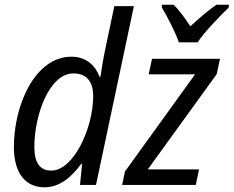

<svg xmlns="http://www.w3.org/2000/svg" viewBox="-20 -786 993 816"><path d="M740 -606H820C846 -648 919 -722 952 -754L953 -766H900C867 -743 828 -711 789 -674C764 -712 739 -746 718 -766H668V-754C690 -717 725 -651 740 -606ZM169 10C234 10 282 -32 326 -90H329L320 0H388L549 -760H466L428 -580C419 -538 413 -501 407 -460H403C385 -508 346 -545 284 -545C128 -545 39 -339 39 -161C39 -48 90 10 169 10ZM499 0H812L826 -66H608L901 -471L915 -536H626L612 -470H809L511 -57ZM198 -61C150 -61 126 -94 126 -161C126 -298 190 -474 292 -474C351 -474 376 -436 376 -377C376 -242 293 -61 198 -61Z"/></svg>

Font: Noto Sans SemiCondensed
Style: Italic
Weight: 400
Width: 4
Italic angle: -12°
Designer: Monotype Design Team
Foundry: Monotype Imaging Inc.
Version: Version 2.013